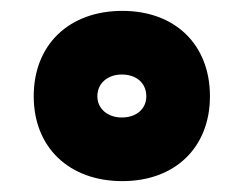

<svg xmlns="http://www.w3.org/2000/svg" viewBox="-20 -728 448 353"><path d="M205 -395C302 -395 366 -457 366 -551C366 -646 302 -708 205 -708C107 -708 42 -646 42 -551C42 -457 107 -395 205 -395ZM204 -512C178 -512 159 -528 159 -551C159 -575 178 -591 204 -591C231 -591 249 -575 249 -551C249 -528 231 -512 204 -512Z"/></svg>

Font: Fixel Display Black
Style: Regular
Weight: 900
Designer: AlfaBravo + MacPaw
Foundry: Kyrylo Tkachov, Marchela Mozhyna, Serhii Makarenko, Maria Weinstein, Zakhar Kryvoshyya
Version: Version 1.211